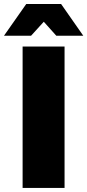

<svg xmlns="http://www.w3.org/2000/svg" viewBox="-53 -932 433 952"><path d="M164.1 -824.2 101.1 -754.9H-33.2L77.1 -912.1H250L359.9 -754.9H226.1ZM59.1 0V-701.2H267.1V0Z"/></svg>

Font: Montserrat arm ExtraBold
Style: Regular
Weight: 800
Designer: Julieta Ulanovsky
Foundry: Julieta Ulanovsky
Version: Version 6.000;PS 006.000;hotconv 1.0.88;makeotf.lib2.5.64775